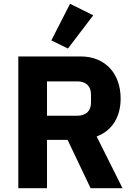

<svg xmlns="http://www.w3.org/2000/svg" viewBox="-20 -997 714 1017"><path d="M340 -740 474 -916 351 -977 252 -783ZM229 0V-256H338L460 0H629L492 -274C577 -306 619 -381 619 -475C619 -608 537 -698 408 -698H77V0ZM389 -384H229V-566H389C434 -566 462 -542 462 -497V-453C462 -408 434 -384 389 -384Z"/></svg>

Font: Braiins Sans
Style: Bold
Weight: 700
Designer: Mike Abbink, Paul van der Laan, Pieter van Rosmalen, Jiri Chlebus, Lubos Buracinsky
Foundry: Bold Monday, Sudetype
Version: Version 1.000;hotconv 1.0.109;makeotfexe 2.5.65596